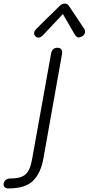

<svg xmlns="http://www.w3.org/2000/svg" viewBox="-75 -769 499 1081"><path d="M-54 263Q-52 251 -42 243.5Q-32 236 -19 236Q25 236 49.5 225Q74 214 86.5 190Q99 166 107 120L212 -464Q217 -500 248 -500Q275 -500 275 -473Q275 -467 274 -464L170 120Q155 206 111 249Q67 292 -28 292Q-42 292 -49.5 284Q-57 276 -54 263ZM117 -582Q117 -594 130 -607L258 -733Q274 -749 290 -749Q305 -749 315 -733L399 -607Q404 -601 404 -591Q404 -574 387 -564Q377 -558 369 -558Q356 -558 345 -576L279 -690L172 -576Q155 -557 141 -557Q133 -557 126 -563Q117 -572 117 -582Z"/></svg>

Font: Kodchasan Light
Style: Italic
Weight: 300
Italic angle: -10°
Version: Version 1.000; ttfautohint (v1.6)